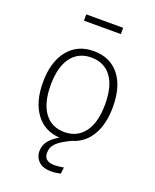

<svg xmlns="http://www.w3.org/2000/svg" viewBox="-168 -813 902 1120"><g transform="rotate(20 283.5 -252.5)"><path d="M398 -679H169V-718H398ZM230 119Q230 172 295 172Q319 172 352 166L347 206Q312 213 291 213Q239 213 212 188Q185 163 185 124Q185 89 205.5 62Q226 35 268 11Q173 5 120 -67Q67 -139 67 -260Q67 -387 125.5 -459.5Q184 -532 284 -532Q386 -532 443 -461.5Q500 -391 500 -263Q500 -157 459 -87.5Q418 -18 345 3Q283 31 256.5 57Q230 83 230 119ZM283 -29Q362 -29 407 -89Q452 -149 452 -263Q452 -375 408 -433.5Q364 -492 284 -492Q205 -492 160 -432.5Q115 -373 115 -260Q115 -149 159 -89Q203 -29 283 -29Z"/></g></svg>

Font: FiraGO ExtraLight
Style: Regular
Weight: 200
Designer: bBox Type
Foundry: bBox Type GmbH
Version: Version 1.001